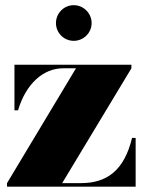

<svg xmlns="http://www.w3.org/2000/svg" viewBox="-20 -704 543 724"><path d="M191 -617C191 -580 221 -550 258 -550C295 -550 325.5 -580 325.5 -617C325.5 -654 295 -684.5 258 -684.5C221 -684.5 191 -654 191 -617ZM218 -446.5H266.5L6.5 -13.5V0H491.5V-184H478C448 -60 382 -13.5 285.5 -13.5H214.5L475.5 -446.5V-460H34.5V-288H48C78 -389 144 -446.5 218 -446.5Z"/></svg>

Font: Bodoni* 16pt Fatface
Style: Regular
Weight: 900
Version: Version 2.3